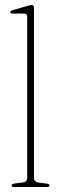

<svg xmlns="http://www.w3.org/2000/svg" viewBox="-20 -743 232 763"><path d="M115 -712V-36.5Q115 -20 134 -17.5L167.5 -13Q176.5 -12 176.5 -5.5Q176.5 0 168 0H34Q26 0 26 -5.5Q26 -11.5 36.5 -13.5L69 -17.5Q88 -20 88 -36V-676.5Q88 -689 76.5 -689H29.5Q21 -689 21 -695Q21 -700 29.5 -702.5L90.5 -720Q100.5 -723 105.5 -723Q115 -723 115 -712Z"/></svg>

Font: Fraunces 144pt S050 Thin
Style: Regular
Weight: 100
Version: Version 1.000; ttfautohint (v1.8.3)